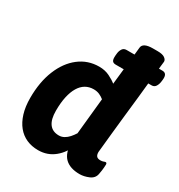

<svg xmlns="http://www.w3.org/2000/svg" viewBox="-179 -875 938 1005"><g transform="rotate(30 290.0 -373.0)"><path d="M481 -754Q511 -754 524.5 -744.5Q538 -735 538 -723Q538 -723 534.5 -692Q531 -661 526 -610Q521 -559 514.5 -497.5Q508 -436 501 -374.5Q494 -313 489 -261Q484 -209 480.5 -176.5Q477 -144 477 -142Q477 -125 484 -117Q491 -109 507 -109Q518 -109 525.5 -112Q533 -115 536 -115Q544 -115 544 -104Q544 -102 543 -86Q542 -70 537 -44Q532 -16 503.5 -4Q475 8 449 8Q391 8 360.5 -21Q330 -50 328 -116V-126L352 -109Q337 -60 295.5 -26Q254 8 198 8Q159 8 127.5 -6Q96 -20 73.5 -47.5Q51 -75 38.5 -115.5Q26 -156 26 -209Q26 -305 55.5 -377.5Q85 -450 137.5 -490.5Q190 -531 258 -531Q293 -531 320.5 -517.5Q348 -504 365 -490Q372 -559 378 -611Q384 -663 387 -692.5Q390 -722 390 -722Q393 -754 453 -754ZM292 -414Q265 -414 243.5 -401.5Q222 -389 207 -364Q192 -339 184 -302.5Q176 -266 176 -218Q176 -166 195.5 -139.5Q215 -113 254 -113Q270 -113 284.5 -121Q299 -129 311 -142.5Q323 -156 333 -172L355 -390Q343 -400 327.5 -407Q312 -414 292 -414ZM554 -678Q567 -678 573.5 -670.5Q580 -663 580 -648Q580 -638 577.5 -622.5Q575 -607 567 -595Q559 -583 543 -583H327Q313 -583 307 -590Q301 -597 301 -613Q301 -624 303 -639Q305 -654 313 -666Q321 -678 338 -678Z"/></g></svg>

Font: Asap VF Beta
Style: Italic
Weight: 400
Italic angle: -6°
Designer: Pablo Cosgaya
Foundry: Pablo Cosgaya
Version: Version 1.007